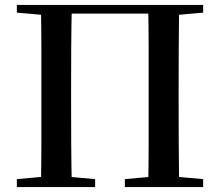

<svg xmlns="http://www.w3.org/2000/svg" viewBox="-20 -755 888 775"><path d="M145 0Q147 -85 147 -170.5Q147 -256 147 -342V-393Q147 -479 147 -564.5Q147 -650 145 -735H270Q268 -651 267.5 -565Q267 -479 267 -393V-343Q267 -256 267.5 -171Q268 -86 270 0ZM578 0Q580 -85 580 -170Q580 -255 580 -343V-393Q580 -479 580 -564.5Q580 -650 578 -735H703Q702 -651 701.5 -565Q701 -479 701 -393V-342Q701 -257 701.5 -171.5Q702 -86 703 0ZM48 0V-32L192 -45H217L364 -32V0ZM484 0V-32L630 -45H654L800 -32V0ZM48 -704V-735H207V-691H195ZM641 -691V-735H800V-704L653 -691ZM207 -700V-735H641V-700Z"/></svg>

Font: Noto Serif TC SemiBold
Style: Regular
Weight: 600
Version: Version 2.002-H1;hotconv 1.1.0;makeotfexe 2.6.0